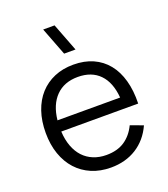

<svg xmlns="http://www.w3.org/2000/svg" viewBox="-144 -882 872 998"><g transform="rotate(-20 292.0 -382.5)"><path d="M211.5 -780H274.5L334 -625H271ZM298.5 -54.5Q359 -54.5 399.5 -81.5Q440 -108.5 464 -158.5L533.5 -133Q501 -61.5 440.2 -23.2Q379.5 15 298.5 15Q240 15 192.2 -5.2Q144.5 -25.5 110.8 -62.5Q77 -99.5 58.5 -152.2Q40 -205 40 -270Q40 -335.5 58 -388.2Q76 -441 109.5 -478Q143 -515 190 -535Q237 -555 295.5 -555Q356.5 -555 403.5 -534Q450.5 -513 482.5 -473.5Q514.5 -434 530.2 -377.5Q546 -321 544 -249.5H118.5Q121 -203.5 134.5 -167.2Q148 -131 171.2 -106Q194.5 -81 226.8 -67.8Q259 -54.5 298.5 -54.5ZM466.5 -311Q459.5 -396.5 415.5 -441.8Q371.5 -487 295.5 -487Q220 -487 174.5 -441Q129 -395 120 -311Z"/></g></svg>

Font: Vela Sans
Style: Regular
Weight: 400
Designer: Principal design: Mikhail Sharanda - project Manrope.
Design modification: Ravid Balaliev
Foundry: Mikhail Sharanda
Version: Version 1.001